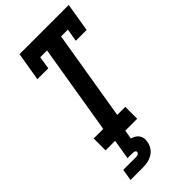

<svg xmlns="http://www.w3.org/2000/svg" viewBox="-291 -805 1095 1095"><g transform="rotate(-45 257.0 -257.5)"><path d="M76 0V-96H153L243 -639H188L176 -562H88L117 -735H514L485 -562H398L411 -639H356L266 -96H331V0ZM57 220 69 150H169Q173 150 177.5 149.5Q182 149 186 147.5Q190 146 193.5 142.5Q197 139 197 135Q198 131 195.5 127.5Q193 124 189.5 122.5Q186 121 182 120.5Q178 120 174 120H133L153 0H235L226 54Q239 58 250.5 64.5Q262 71 270 82Q278 93 280 107Q282 121 279 135Q276 154 264.5 172Q253 190 235 201Q217 212 197 216Q177 220 157 220Z"/></g></svg>

Font: Iosevka Curly Slab Oblique
Style: Bold
Weight: 700
Italic angle: -9°
Monospace: yes
Designer: Belleve Invis
Foundry: Belleve Invis
Version: Version 11.1.0; ttfautohint (v1.8.3)